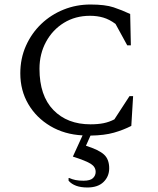

<svg xmlns="http://www.w3.org/2000/svg" viewBox="-20 -591 702 851"><path d="M367 240Q310 240 284 210V198H287Q300 204 315 207Q330 210 350 210Q380 210 392 198.5Q404 187 404 171Q404 149 383 135.5Q362 122 303 103L346 9Q266 5 203.5 -32Q141 -69 105.5 -129.5Q70 -190 70 -266Q70 -332 95 -388Q120 -444 163 -485Q206 -526 262 -548.5Q318 -571 381 -571Q446 -571 483.5 -558.5Q521 -546 557 -529L560 -390H544L492 -485Q465 -505 438 -513Q411 -521 379 -521Q314 -521 263.5 -490Q213 -459 184 -405.5Q155 -352 155 -286Q155 -167 216.5 -103.5Q278 -40 381 -40Q414 -40 439 -45Q464 -50 487 -62L554 -165H570L562 -33Q527 -15 485 -3Q443 9 381 10L361 55Q418 73 441 94Q464 115 464 155Q464 191 439 215.5Q414 240 367 240Z"/></svg>

Font: Spectral SC
Style: Regular
Weight: 400
Designer: Jean-Baptiste Levee
Foundry: Production Type
Version: Version 2.001